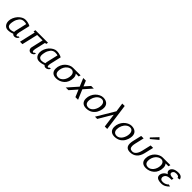

<svg xmlns="http://www.w3.org/2000/svg" viewBox="513 -2569 4429 4429"><g transform="rotate(45 2727.5 -354.5)"><path d="M75.2 0ZM75.2 -150.9Q75.2 -205.1 99.1 -260.5Q123 -315.9 159.7 -357.2Q196.3 -398.4 242.9 -424.3Q289.6 -450.2 333 -450.2Q371.6 -450.2 405.3 -443.4Q439 -436.5 457 -429.2Q475.1 -421.9 500 -409.2L437 -134.8Q431.2 -108.9 431.2 -86.9Q431.2 -65.9 436.8 -53Q442.4 -40 452.1 -40Q465.8 -40 476.8 -47.1Q487.8 -54.2 490.2 -64H524.9Q518.6 -33.2 489.5 -11.7Q460.4 9.8 426.8 9.8Q385.7 9.8 362.8 -21Q289.1 9.8 214.8 9.8Q150.4 9.8 112.8 -35.4Q75.2 -80.6 75.2 -150.9ZM416 -389.2Q386.2 -399.9 335.9 -399.9Q300.8 -399.9 271.5 -385.3Q242.2 -370.6 222.9 -346.2Q203.6 -321.8 189 -293.2Q174.3 -264.6 166.7 -234.1Q159.2 -203.6 155.5 -179.9Q151.9 -156.2 151.9 -138.2Q151.9 -85.4 176.8 -62.7Q201.7 -40 241.2 -40Q294.9 -40 347.2 -64V-76.2Q347.2 -89.4 350.1 -104Z M949.7 -390.1H772.5L681.6 0H602.5L692.4 -390.1H654.8L666.5 -439.9H1076.7L1064.5 -390.1H1029.8L970.7 -134.8Q964.8 -108.9 964.8 -88.9Q964.8 -66.9 970.7 -53.5Q976.6 -40 986.8 -40Q1000 -40 1010.5 -47.1Q1021 -54.2 1023.4 -64H1057.6Q1051.3 -33.2 1022.7 -11.7Q994.1 9.8 960.4 9.8Q924.8 9.8 902.1 -14.4Q879.4 -38.6 879.4 -76.2Q879.4 -82 883.8 -104Z M1095.7 0ZM1095.7 -150.9Q1095.7 -205.1 1119.6 -260.5Q1143.6 -315.9 1180.2 -357.2Q1216.8 -398.4 1263.4 -424.3Q1310.1 -450.2 1353.5 -450.2Q1392.1 -450.2 1425.8 -443.4Q1459.5 -436.5 1477.5 -429.2Q1495.6 -421.9 1520.5 -409.2L1457.5 -134.8Q1451.7 -108.9 1451.7 -86.9Q1451.7 -65.9 1457.3 -53Q1462.9 -40 1472.7 -40Q1486.3 -40 1497.3 -47.1Q1508.3 -54.2 1510.7 -64H1545.4Q1539.1 -33.2 1510 -11.7Q1481 9.8 1447.3 9.8Q1406.2 9.8 1383.3 -21Q1309.6 9.8 1235.4 9.8Q1170.9 9.8 1133.3 -35.4Q1095.7 -80.6 1095.7 -150.9ZM1436.5 -389.2Q1406.7 -399.9 1356.4 -399.9Q1321.3 -399.9 1292 -385.3Q1262.7 -370.6 1243.4 -346.2Q1224.1 -321.8 1209.5 -293.2Q1194.8 -264.6 1187.3 -234.1Q1179.7 -203.6 1176 -179.9Q1172.4 -156.2 1172.4 -138.2Q1172.4 -85.4 1197.3 -62.7Q1222.2 -40 1261.7 -40Q1315.4 -40 1367.7 -64V-76.2Q1367.7 -89.4 1370.6 -104Z M1622.1 -143.1Q1622.1 -207 1647.2 -264.2Q1672.4 -321.3 1711.4 -358.9Q1750.5 -396.5 1797.4 -418.2Q1844.2 -439.9 1889.2 -439.9H2139.2L2127 -390.1H2032.2Q2069.3 -351.6 2069.3 -283.2Q2069.3 -213.9 2045.2 -157Q2021 -100.1 1980.5 -64.5Q1939.9 -28.8 1889.6 -9.5Q1839.4 9.8 1785.2 9.8Q1706.1 9.8 1664.1 -30Q1622.1 -69.8 1622.1 -143.1ZM1811 -40Q1843.3 -40 1875.2 -58.3Q1907.2 -76.7 1932.1 -107.7Q1957 -138.7 1972.7 -182.9Q1988.3 -227.1 1988.3 -274.9Q1988.3 -328.1 1962.6 -359.1Q1937 -390.1 1892.1 -390.1Q1857.9 -390.1 1824 -371.8Q1790 -353.5 1762.9 -322Q1735.8 -290.5 1719 -244.9Q1702.1 -199.2 1702.1 -148.9Q1702.1 -96.2 1729.2 -68.1Q1756.3 -40 1811 -40Z M2095.7 0ZM2309.1 -241.2 2226.1 -439.9H2312L2366.7 -307.1L2484.9 -439.9H2570.8L2395 -241.2L2497.1 0H2410.2L2336.9 -174.8L2183.1 0H2095.7Z M2603.5 0ZM2791.5 -40Q2828.6 -40 2862.5 -62.3Q2896.5 -84.5 2919.4 -119.4Q2942.4 -154.3 2956.1 -197Q2969.7 -239.7 2969.7 -280.8Q2969.7 -335.9 2944.6 -367.9Q2919.4 -399.9 2874.5 -399.9Q2825.7 -399.9 2781.2 -365.2Q2736.8 -330.6 2710.2 -272.9Q2683.6 -215.3 2683.6 -151.9Q2683.6 -98.1 2710.7 -69.1Q2737.8 -40 2791.5 -40ZM3051.8 -290Q3051.8 -266.6 3047.4 -240.5Q3043 -214.4 3032.7 -184.8Q3022.5 -155.3 3007.6 -127.9Q2992.7 -100.6 2969.2 -75.2Q2945.8 -49.8 2917.2 -31.2Q2888.7 -12.7 2849.6 -1.5Q2810.5 9.8 2765.6 9.8Q2687 9.8 2645.3 -31.5Q2603.5 -72.8 2603.5 -147Q2603.5 -210 2628.2 -267.3Q2652.8 -324.7 2691.4 -364Q2730 -403.3 2777.8 -426.8Q2825.7 -450.2 2871.6 -450.2Q2955.1 -450.2 3003.4 -409.2Q3051.8 -368.2 3051.8 -290Z M3358.4 -660.2 3448.2 0H3368.2L3322.3 -339.8L3121.6 0H3048.3L3310.5 -439.9L3279.3 -659.2Z M3527.8 0ZM3715.8 -40Q3752.9 -40 3786.9 -62.3Q3820.8 -84.5 3843.8 -119.4Q3866.7 -154.3 3880.4 -197Q3894 -239.7 3894 -280.8Q3894 -335.9 3868.9 -367.9Q3843.8 -399.9 3798.8 -399.9Q3750 -399.9 3705.6 -365.2Q3661.1 -330.6 3634.5 -272.9Q3607.9 -215.3 3607.9 -151.9Q3607.9 -98.1 3635 -69.1Q3662.1 -40 3715.8 -40ZM3976.1 -290Q3976.1 -266.6 3971.7 -240.5Q3967.3 -214.4 3957 -184.8Q3946.8 -155.3 3931.9 -127.9Q3917 -100.6 3893.6 -75.2Q3870.1 -49.8 3841.6 -31.2Q3813 -12.7 3773.9 -1.5Q3734.9 9.8 3689.9 9.8Q3611.3 9.8 3569.6 -31.5Q3527.8 -72.8 3527.8 -147Q3527.8 -210 3552.5 -267.3Q3577.1 -324.7 3615.7 -364Q3654.3 -403.3 3702.1 -426.8Q3750 -450.2 3795.9 -450.2Q3879.4 -450.2 3927.7 -409.2Q3976.1 -368.2 3976.1 -290Z M4053.7 0ZM4281.7 -529.8ZM4281.7 -529.8ZM4435.5 -718.8 4479.5 -673.8 4306.6 -529.8 4281.7 -556.2ZM4195.8 -439.9 4144.5 -220.2Q4132.8 -170.4 4132.8 -132.8Q4132.8 -86.9 4154.1 -63.5Q4175.3 -40 4223.6 -40Q4278.3 -40 4317.1 -88.9Q4356 -137.7 4374.5 -220.2L4425.8 -439.9H4505.9L4454.6 -220.2Q4427.7 -106 4362.1 -48.1Q4296.4 9.8 4197.8 9.8Q4053.7 9.8 4053.7 -131.8Q4053.7 -169.4 4064.5 -220.2L4115.7 -439.9Z M4551.3 -143.1Q4551.3 -207 4576.4 -264.2Q4601.6 -321.3 4640.6 -358.9Q4679.7 -396.5 4726.6 -418.2Q4773.4 -439.9 4818.4 -439.9H5068.4L5056.2 -390.1H4961.4Q4998.5 -351.6 4998.5 -283.2Q4998.5 -213.9 4974.4 -157Q4950.2 -100.1 4909.7 -64.5Q4869.1 -28.8 4818.8 -9.5Q4768.6 9.8 4714.4 9.8Q4635.3 9.8 4593.3 -30Q4551.3 -69.8 4551.3 -143.1ZM4740.2 -40Q4772.5 -40 4804.4 -58.3Q4836.4 -76.7 4861.3 -107.7Q4886.2 -138.7 4901.9 -182.9Q4917.5 -227.1 4917.5 -274.9Q4917.5 -328.1 4891.8 -359.1Q4866.2 -390.1 4821.3 -390.1Q4787.1 -390.1 4753.2 -371.8Q4719.2 -353.5 4692.1 -322Q4665 -290.5 4648.2 -244.9Q4631.3 -199.2 4631.3 -148.9Q4631.3 -96.2 4658.4 -68.1Q4685.5 -40 4740.2 -40Z M5050.3 0ZM5293 -220.2Q5253.9 -220.2 5223.9 -211.9Q5193.8 -203.6 5177 -191.4Q5160.2 -179.2 5149.7 -162.8Q5139.2 -146.5 5135.7 -133.5Q5132.3 -120.6 5132.3 -107.9Q5132.3 -79.1 5153.1 -59.6Q5173.8 -40 5219.2 -40Q5258.8 -40 5298.1 -56.6Q5337.4 -73.2 5355 -99.1L5411.1 -86.9Q5381.8 -48.8 5330.6 -19.5Q5279.3 9.8 5220.2 9.8Q5050.3 9.8 5050.3 -92.8Q5050.3 -139.6 5081.1 -183.1Q5111.8 -226.6 5174.3 -250Q5126 -279.8 5126 -324.2Q5126 -339.8 5131.6 -356.2Q5137.2 -372.6 5151.9 -389.6Q5166.5 -406.7 5188.5 -419.9Q5210.4 -433.1 5246.1 -441.7Q5281.7 -450.2 5326.2 -450.2Q5388.2 -450.2 5419.2 -423.8Q5450.2 -397.5 5455.1 -358.9L5393.1 -347.2Q5393.1 -399.9 5302.2 -399.9Q5254.9 -399.9 5230.5 -376Q5206.1 -352.1 5206.1 -326.2Q5206.1 -300.8 5231.2 -285.4Q5256.3 -270 5311 -270H5339.4L5328.1 -220.2Z"/></g></svg>

Font: Pfennig
Style: Italic
Weight: 500
Italic angle: -13°
Version: Version 20120410 ; ttfautohint (v0.8)